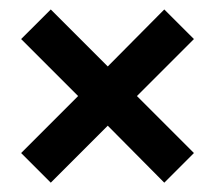

<svg xmlns="http://www.w3.org/2000/svg" viewBox="-20 -460 457 408"><path d="M392.1 -377 271 -255.9 392.1 -134.8 329.1 -71.8 209 -192.9 87.9 -71.8 24.9 -134.8 146 -255.9 24.9 -377 87.9 -439.9 209 -318.8 329.1 -439.9Z"/></svg>

Font: Neutral Grotesk
Style: Regular
Weight: 400
Designer: Nawras Khrais
Foundry: Nawras Khrais
Version: Version 1.000;PS 001.000;hotconv 1.0.88;makeotf.lib2.5.64775